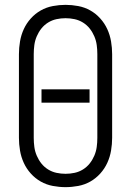

<svg xmlns="http://www.w3.org/2000/svg" viewBox="-20 -763 540 791"><path d="M250 8Q224 8 197.5 3Q171 -2 148 -15Q125 -28 107 -48Q89 -68 78 -92Q67 -116 62.5 -142.5Q58 -169 58 -195V-540Q58 -566 62.5 -592.5Q67 -619 78 -643Q89 -667 107 -687Q125 -707 148 -720Q171 -733 197.5 -738Q224 -743 250 -743Q276 -743 302.5 -738Q329 -733 352 -720Q375 -707 393 -687Q411 -667 422 -643Q433 -619 437.5 -592.5Q442 -566 442 -540V-195Q442 -169 437.5 -142.5Q433 -116 422 -92Q411 -68 393 -48Q375 -28 352 -15Q329 -2 302.5 3Q276 8 250 8ZM250 -47Q269 -47 287.5 -51Q306 -55 322 -65Q338 -75 349.5 -89.5Q361 -104 368.5 -121.5Q376 -139 378.5 -157.5Q381 -176 381 -195V-540Q381 -559 378.5 -577.5Q376 -596 368.5 -613.5Q361 -631 349.5 -645.5Q338 -660 322 -670Q306 -680 287.5 -684Q269 -688 250 -688Q231 -688 212.5 -684Q194 -680 178 -670Q162 -660 150.5 -645.5Q139 -631 131.5 -613.5Q124 -596 121.5 -577.5Q119 -559 119 -540V-195Q119 -176 121.5 -157.5Q124 -139 131.5 -121.5Q139 -104 150.5 -89.5Q162 -75 178 -65Q194 -55 212.5 -51Q231 -47 250 -47ZM349 -340H151V-395H349Z"/></svg>

Font: Iosevka Curly Light
Style: Regular
Weight: 300
Monospace: yes
Designer: Belleve Invis
Foundry: Belleve Invis
Version: Version 22.1.2; ttfautohint (v1.8.4)